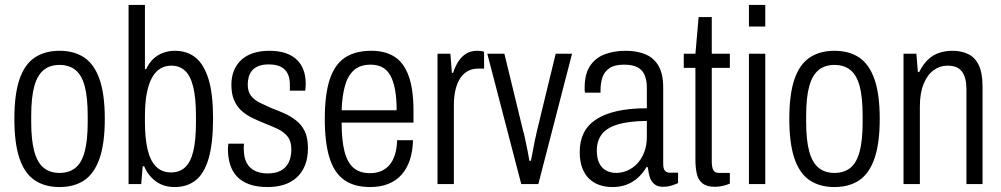

<svg xmlns="http://www.w3.org/2000/svg" viewBox="-20 -743 4041 775"><path d="M220 12Q161 12 120 -15.5Q79 -43 58.5 -104Q38 -165 38 -263Q38 -362 58.5 -422.5Q79 -483 120 -510.5Q161 -538 220 -538Q280 -538 320.5 -510.5Q361 -483 382 -422.5Q403 -362 403 -263Q403 -165 382 -104Q361 -43 320.5 -15.5Q280 12 220 12ZM220 -45Q259 -45 284.5 -65.5Q310 -86 322 -131.5Q334 -177 334 -250V-276Q334 -350 322 -395Q310 -440 284.5 -460.5Q259 -481 220 -481Q182 -481 156.5 -460.5Q131 -440 118.5 -395Q106 -350 106 -276V-250Q106 -177 118.5 -131.5Q131 -86 156.5 -65.5Q182 -45 220 -45Z M685 12Q640 12 608.5 -11.5Q577 -35 562 -72H556L550 0H499V-723H565V-464H570Q582 -490 599.5 -506Q617 -522 639 -530Q661 -538 686 -538Q736 -538 770 -510Q804 -482 822 -422.5Q840 -363 840 -266Q840 -164 822 -103Q804 -42 769.5 -15Q735 12 685 12ZM671 -47Q705 -47 727.5 -68Q750 -89 760.5 -134Q771 -179 771 -250V-275Q771 -347 760 -392Q749 -437 727 -457.5Q705 -478 671 -478Q648 -478 628.5 -467Q609 -456 595 -432Q581 -408 573 -369Q565 -330 565 -274V-252Q565 -186 575.5 -140.5Q586 -95 609.5 -71Q633 -47 671 -47Z M1060 12Q1017 12 986.5 1Q956 -10 937 -30Q918 -50 909 -78.5Q900 -107 900 -142Q900 -147 900.5 -152.5Q901 -158 902 -163H965Q964 -157 964 -152Q964 -147 964 -142Q964 -109 975 -87Q986 -65 1008 -54Q1030 -43 1060 -43Q1092 -43 1113 -54Q1134 -65 1145 -87Q1156 -109 1156 -140Q1156 -174 1140 -193Q1124 -212 1099 -223.5Q1074 -235 1046 -246Q1021 -256 997.5 -267.5Q974 -279 955 -296Q936 -313 925 -338.5Q914 -364 914 -401Q914 -433 924.5 -458.5Q935 -484 955 -502Q975 -520 1003.5 -529Q1032 -538 1067 -538Q1105 -538 1133 -528.5Q1161 -519 1179 -501Q1197 -483 1205.5 -459Q1214 -435 1214 -406Q1214 -399 1213.5 -391.5Q1213 -384 1212 -377H1150V-402Q1150 -428 1141 -446Q1132 -464 1113.5 -473.5Q1095 -483 1065 -483Q1042 -483 1025.5 -477Q1009 -471 999 -460Q989 -449 984.5 -434Q980 -419 980 -402Q980 -373 993.5 -356Q1007 -339 1029.5 -328Q1052 -317 1077 -306Q1102 -297 1127.5 -285.5Q1153 -274 1175 -257Q1197 -240 1210 -213.5Q1223 -187 1223 -145Q1223 -105 1211 -75.5Q1199 -46 1177.5 -26.5Q1156 -7 1126.5 2.5Q1097 12 1060 12Z M1474 12Q1410 12 1369.5 -16.5Q1329 -45 1310 -106Q1291 -167 1291 -263Q1291 -362 1311 -422.5Q1331 -483 1372.5 -510.5Q1414 -538 1479 -538Q1535 -538 1572.5 -514Q1610 -490 1629.5 -436.5Q1649 -383 1649 -295V-248H1359Q1359 -177 1370.5 -132Q1382 -87 1407 -65.5Q1432 -44 1474 -44Q1499 -44 1518.5 -52.5Q1538 -61 1552 -77Q1566 -93 1574 -118.5Q1582 -144 1583 -177H1647Q1646 -133 1634.5 -98Q1623 -63 1601.5 -38.5Q1580 -14 1548 -1Q1516 12 1474 12ZM1359 -298H1581Q1581 -347 1574.5 -381.5Q1568 -416 1555.5 -438.5Q1543 -461 1523 -471.5Q1503 -482 1476 -482Q1434 -482 1409 -460Q1384 -438 1372.5 -397Q1361 -356 1359 -298Z M1746 0V-526H1798L1804 -449H1809Q1818 -477 1831.5 -497Q1845 -517 1863.5 -527.5Q1882 -538 1906 -538Q1915 -538 1922 -537Q1929 -536 1934 -534V-466H1908Q1887 -466 1869 -456.5Q1851 -447 1838.5 -428.5Q1826 -410 1819 -382.5Q1812 -355 1812 -317V0Z M2084 0 1947 -526H2016L2091 -217Q2095 -205 2099.5 -183Q2104 -161 2109 -137Q2114 -113 2117 -94H2123Q2126 -107 2130 -130Q2134 -153 2139 -176.5Q2144 -200 2148 -217L2223 -526H2289L2153 0Z M2452 12Q2423 12 2399 3.5Q2375 -5 2357.5 -22Q2340 -39 2330 -66Q2320 -93 2320 -130Q2320 -172 2335.5 -204.5Q2351 -237 2384 -259.5Q2417 -282 2468.5 -294Q2520 -306 2591 -306V-387Q2591 -418 2582.5 -439Q2574 -460 2554 -471Q2534 -482 2499 -482Q2460 -482 2439.5 -467.5Q2419 -453 2411.5 -430Q2404 -407 2404 -379V-369H2341Q2340 -374 2340 -379Q2340 -384 2340 -390Q2340 -445 2362 -477.5Q2384 -510 2421.5 -524Q2459 -538 2505 -538Q2552 -538 2586 -523.5Q2620 -509 2638.5 -476.5Q2657 -444 2657 -390V-80Q2657 -62 2664 -54Q2671 -46 2682 -46H2717V-4Q2704 2 2689 6.5Q2674 11 2657 11Q2634 11 2621 0Q2608 -11 2602.5 -29Q2597 -47 2595 -68H2589Q2576 -45 2556 -26.5Q2536 -8 2510 2Q2484 12 2452 12ZM2468 -45Q2489 -45 2511 -54Q2533 -63 2551 -81.5Q2569 -100 2580 -127.5Q2591 -155 2591 -191V-255Q2516 -254 2471.5 -240Q2427 -226 2408 -199.5Q2389 -173 2389 -136Q2389 -105 2398.5 -85Q2408 -65 2426 -55Q2444 -45 2468 -45Z M2866 11Q2833 11 2815.5 -3Q2798 -17 2792.5 -42Q2787 -67 2787 -98V-469H2740V-526H2787L2800 -674H2853V-526H2926V-469H2853V-93Q2853 -68 2859 -56.5Q2865 -45 2883 -45H2926V-2Q2917 2 2906.5 5Q2896 8 2885.5 9.5Q2875 11 2866 11Z M3003 -636V-723H3069V-636ZM3003 0V-526H3069V0Z M3348 12Q3289 12 3248 -15.5Q3207 -43 3186.5 -104Q3166 -165 3166 -263Q3166 -362 3186.5 -422.5Q3207 -483 3248 -510.5Q3289 -538 3348 -538Q3408 -538 3448.5 -510.5Q3489 -483 3510 -422.5Q3531 -362 3531 -263Q3531 -165 3510 -104Q3489 -43 3448.5 -15.5Q3408 12 3348 12ZM3348 -45Q3387 -45 3412.5 -65.5Q3438 -86 3450 -131.5Q3462 -177 3462 -250V-276Q3462 -350 3450 -395Q3438 -440 3412.5 -460.5Q3387 -481 3348 -481Q3310 -481 3284.5 -460.5Q3259 -440 3246.5 -395Q3234 -350 3234 -276V-250Q3234 -177 3246.5 -131.5Q3259 -86 3284.5 -65.5Q3310 -45 3348 -45Z M3627 0V-526H3679L3685 -452H3690Q3706 -484 3726.5 -503Q3747 -522 3772 -530Q3797 -538 3824 -538Q3861 -538 3888.5 -524.5Q3916 -511 3931 -479.5Q3946 -448 3946 -394V0H3881V-382Q3881 -406 3876.5 -424Q3872 -442 3862.5 -454.5Q3853 -467 3838.5 -472.5Q3824 -478 3804 -478Q3774 -478 3748.5 -459.5Q3723 -441 3708 -404Q3693 -367 3693 -312V0Z"/></svg>

Font: Archivo Condensed Light
Style: Regular
Weight: 300
Width: 3
Designer: Hector Gatti
Foundry: Omnibus-Type
Version: Version 2.001